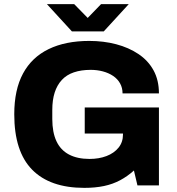

<svg xmlns="http://www.w3.org/2000/svg" viewBox="-20 -897 855 929"><path d="M388 12Q222 12 135.5 -76Q49 -164 49 -344Q49 -463 91.5 -541.5Q134 -620 215.5 -659.5Q297 -699 412 -699Q481 -699 542 -683Q603 -667 650 -635.5Q697 -604 723 -556.5Q749 -509 749 -445H573Q573 -472 561 -493.5Q549 -515 527.5 -529.5Q506 -544 478 -551.5Q450 -559 419 -559Q373 -559 337.5 -547Q302 -535 279 -510Q256 -485 244.5 -449Q233 -413 233 -365V-321Q233 -257 253 -214Q273 -171 313.5 -149.5Q354 -128 413 -128Q459 -128 495.5 -142Q532 -156 553.5 -182.5Q575 -209 575 -246V-251H390V-377H749V0H645L628 -72Q597 -44 561.5 -25Q526 -6 483.5 3Q441 12 388 12ZM207 -877H339L433 -781H376L469 -877H603L482 -745H328Z"/></svg>

Font: Archivo SemiBold ExtraBold
Style: Regular
Weight: 800
Version: Version 2.001